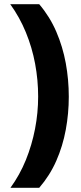

<svg xmlns="http://www.w3.org/2000/svg" viewBox="-20 -743 388 921"><path d="M310 -279Q310 -199 295.5 -120.5Q281 -42 250 28.5Q219 99 168 158H30Q75 96 104 24.5Q133 -47 148 -124.5Q163 -202 163 -280Q163 -359 148.5 -437Q134 -515 104 -588Q74 -661 29 -723H168Q219 -663 250 -591Q281 -519 295.5 -440Q310 -361 310 -279Z"/></svg>

Font: Noto Sans Thai ExtraBold
Style: Regular
Weight: 800
Version: Version 2.001